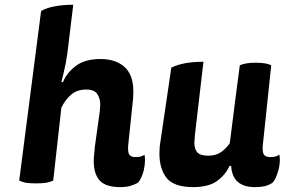

<svg xmlns="http://www.w3.org/2000/svg" viewBox="-20 -765 1193 805"><path d="M60.5 -7.8Q70.3 -2.9 86.9 1Q103.5 3.9 130.9 3.9Q158.2 3.9 174.8 1Q192.4 -2.9 203.1 -7.8Q213.9 -109.4 237.3 -313.5Q253.9 -347.7 279.3 -369.1Q304.7 -389.6 340.8 -389.6Q376 -389.6 387.7 -371.1Q400.4 -351.6 400.4 -326.2Q400.4 -319.3 399.4 -311.5Q398.4 -304.7 398.4 -297.9Q391.6 -249 377.9 -151.4Q377 -138.7 375 -121.1Q373 -102.5 373 -90.8Q373 -35.2 398.4 -7.8Q423.8 19.5 483.4 19.5Q508.8 19.5 525.4 14.6Q543 9.8 558.6 1Q574.2 -16.6 583 -51.8Q587.9 -74.2 587.9 -92.8Q587.9 -105.5 585.9 -116.2Q578.1 -111.3 569.3 -108.4Q559.6 -106.4 547.9 -106.4Q531.2 -106.4 523.4 -115.2Q514.6 -125 517.6 -157.2Q523.4 -212.9 535.2 -325.2Q536.1 -338.9 538.1 -352.5Q539.1 -367.2 539.1 -380.9Q539.1 -451.2 502 -484.4Q464.8 -517.6 401.4 -517.6Q336.9 -517.6 298.8 -489.3Q259.8 -460 244.1 -420.9Q241.2 -420.9 237.3 -420.9Q247.1 -458 255.9 -501Q263.7 -544.9 267.6 -584Q274.4 -637.7 287.1 -745.1Q243.2 -745.1 209 -738.3Q175.8 -732.4 152.3 -718.8Q122.1 -482.4 60.5 -7.8Z M833 -505.9Q788.1 -505.9 756.8 -500Q724.6 -494.1 698.2 -481.4Q682.6 -377 652.3 -168.9Q649.4 -154.3 649.4 -143.6Q648.4 -131.8 648.4 -121.1Q648.4 -57.6 678.7 -18.6Q710 19.5 789.1 19.5Q854.5 19.5 889.6 -5.9Q924.8 -31.2 942.4 -69.3Q944.3 -69.3 949.2 -69.3Q952.1 -23.4 977.5 -2Q1002.9 19.5 1047.9 19.5Q1073.2 19.5 1090.8 15.6Q1108.4 10.7 1123 1Q1137.7 -16.6 1147.5 -51.8Q1153.3 -74.2 1153.3 -93.8Q1153.3 -105.5 1151.4 -116.2Q1142.6 -111.3 1133.8 -108.4Q1125 -106.4 1113.3 -106.4Q1094.7 -106.4 1086.9 -116.2Q1079.1 -127 1082 -157.2Q1093.8 -268.6 1117.2 -491.2Q1108.4 -496.1 1092.8 -499Q1076.2 -502 1051.8 -502Q1028.3 -502 1011.7 -499Q996.1 -496.1 985.4 -491.2Q970.7 -381.8 943.4 -164.1Q923.8 -137.7 903.3 -125Q882.8 -112.3 853.5 -112.3Q818.4 -112.3 806.6 -127Q794.9 -141.6 794.9 -166Q794.9 -172.9 795.9 -180.7Q795.9 -189.5 796.9 -196.3Q808.6 -299.8 833 -505.9Z"/></svg>

Font: cl
Style: Bold Italic
Weight: 400
Designer: Mitja Miklavcic
Version: Version 7.504; 2011; Build 1022